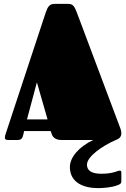

<svg xmlns="http://www.w3.org/2000/svg" viewBox="-20 -721 650 989"><path d="M258 -701C235 -700 225 -685 215 -655L11 -37C7 -26 5 -18 5 -12C5 -3 11 0 21 0H71C93 0 96 -12 101 -31L104 -46H241L247 -29C250 -19 262 0 295 0H460C387 35 340 89 340 139C340 222 414 248 485 248C514 248 559 244 585 233C597 229 605 225 605 213V167C605 160 601 158 598 158C583 158 565 174 502 174C446 174 428 154 428 127C428 85 509 29 577 0C590 -5 605 -13 605 -34C605 -41 604 -48 601 -57L376 -656C363 -690 355 -701 331 -701ZM170 -297 225 -106H119Z"/></svg>

Font: Fascinate
Style: Regular
Weight: 900
Designer: Astigmatic (AOETI)
Foundry: Astigmatic (AOETI)
Version: Version 1.000